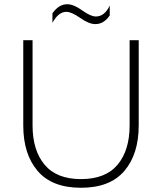

<svg xmlns="http://www.w3.org/2000/svg" viewBox="-20 -878 767 908"><path d="M636 -688V-285Q636 -149 568 -69.5Q500 10 363 10Q226 10 158 -69.5Q90 -149 90 -285V-688H134V-285Q134 -167 191 -99Q248 -31 363 -31Q479 -31 536 -99Q593 -167 593 -285V-688ZM431 -764Q401 -764 359.5 -793Q318 -822 294 -822Q256 -822 228 -770V-815Q258 -858 298 -858Q328 -858 368.5 -829Q409 -800 433 -800Q475 -800 499 -852V-805Q471 -764 431 -764Z"/></svg>

Font: Roundo Light
Style: Regular
Weight: 300
Designer: Namrata Goyal (Gurmukhi), Shiva Nallaperumal (Latin)
Foundry: Indian Type Foundry
Version: Version 1.000;PS 1.0;hotconv 1.0.88;makeotf.lib2.5.647800